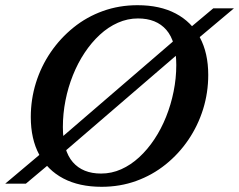

<svg xmlns="http://www.w3.org/2000/svg" viewBox="-42 -707 920 739"><path d="M858.5 -675 705 -546 663 -516.5 193 -112 160 -86 57.5 0H-22L133.5 -131L170.5 -157L641.5 -562.5L677 -589.5L779 -675ZM200 -218Q200 -127 238.2 -83Q276.5 -39 347 -39Q387.5 -39 424.5 -55.5Q461.5 -72 493.8 -101.8Q526 -131.5 552.2 -171Q578.5 -210.5 597.2 -257.2Q616 -304 626.2 -354.8Q636.5 -405.5 636.5 -456.5Q636.5 -548 598.2 -592Q560 -636 489 -636Q449 -636 411.8 -619.5Q374.5 -603 342.2 -573.2Q310 -543.5 283.8 -504Q257.5 -464.5 238.8 -417.8Q220 -371 210 -320.2Q200 -269.5 200 -218ZM759.5 -418.5Q759.5 -350.5 739.8 -287Q720 -223.5 683.2 -169.2Q646.5 -115 595.5 -74Q544.5 -33 482.2 -10.5Q420 12 349 12Q263 12 202 -20Q141 -52 108.8 -112Q76.5 -172 76.5 -256.5Q76.5 -324.5 96.2 -388Q116 -451.5 153 -505.8Q190 -560 240.8 -601Q291.5 -642 354 -664.5Q416.5 -687 487.5 -687Q573.5 -687 634.2 -655Q695 -623 727.2 -563Q759.5 -503 759.5 -418.5Z"/></svg>

Font: Newsreader 24pt SemiBold
Style: Italic
Weight: 600
Italic angle: -17°
Designer: Hugues Gentile
Foundry: Production Type
Version: Version 1.003